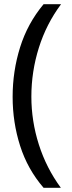

<svg xmlns="http://www.w3.org/2000/svg" viewBox="-20 -734 340 912"><path d="M40 -274Q40 -396 75.5 -509.5Q111 -623 187 -714H270Q200 -620 164.5 -507Q129 -394 129 -275Q129 -159 164.5 -47.5Q200 64 269 158H187Q111 70 75.5 -41.5Q40 -153 40 -274Z"/></svg>

Font: Noto Sans Old Italic
Style: Regular
Weight: 400
Designer: Monotype Design Team
Foundry: Monotype Imaging Inc.
Version: Version 2.003; ttfautohint (v1.8.4.7-5d5b)